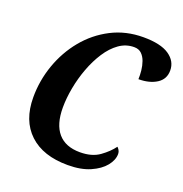

<svg xmlns="http://www.w3.org/2000/svg" viewBox="-132 -844 924 970"><g transform="rotate(20 330.0 -359.0)"><path d="M336 10Q203 10 129.5 -59Q56 -128 56 -253Q56 -343 86 -428Q116 -513 171.5 -580.5Q227 -648 304.5 -688Q382 -728 476 -728Q569 -728 614.5 -697Q660 -666 660 -616Q660 -569 621.5 -544.5Q583 -520 524 -520Q525 -541 522.5 -566Q520 -591 512 -613.5Q504 -636 489 -650.5Q474 -665 449 -665Q405 -665 368.5 -639Q332 -613 303.5 -569Q275 -525 255 -471.5Q235 -418 224.5 -361.5Q214 -305 214 -255Q214 -165 254 -118.5Q294 -72 372 -72Q436 -72 476.5 -101Q517 -130 541 -163Q546 -159 551.5 -150Q557 -141 557 -130Q557 -97 531 -65Q505 -33 456 -11.5Q407 10 336 10Z"/></g></svg>

Font: Noto Serif SemiCondensed
Style: Bold Italic
Weight: 700
Width: 4
Italic angle: -12°
Designer: Monotype Design Team
Foundry: Monotype Imaging Inc.
Version: Version 2.014